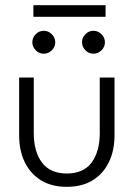

<svg xmlns="http://www.w3.org/2000/svg" viewBox="-20 -710 535 742"><path d="M110.5 -196Q110.5 -124 142.2 -81.8Q174 -39.5 238 -39.5Q302.5 -39.5 334 -81.8Q365.5 -124 365.5 -196V-410.5H422.5V-186Q422.5 -128.5 401 -83.8Q379.5 -39 338.5 -13.5Q297.5 12 238 12Q179 12 138 -13.5Q97 -39 75.5 -83.8Q54 -128.5 54 -186V-410.5H110.5ZM341 -502.5Q323 -502.5 310 -515.8Q297 -529 297 -546.5Q297 -564.5 310 -577.8Q323 -591 341 -591Q359 -591 372.2 -577.8Q385.5 -564.5 385.5 -546.5Q385.5 -528.5 372.2 -515.5Q359 -502.5 341 -502.5ZM149 -502.5Q131 -502.5 118 -515.8Q105 -529 105 -546.5Q105 -564.5 118 -577.8Q131 -591 149 -591Q167 -591 180.2 -577.8Q193.5 -564.5 193.5 -546.5Q193.5 -528.5 180.2 -515.5Q167 -502.5 149 -502.5ZM109 -645V-690H388V-645Z"/></svg>

Font: League Spartan Thin Light
Style: Regular
Weight: 300
Version: Version 2.002